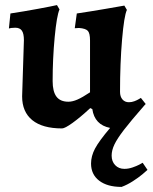

<svg xmlns="http://www.w3.org/2000/svg" viewBox="-20 -494 600 755"><path d="M458 241Q402 241 370 216.5Q338 192 338 149Q338 120 353.5 90.5Q369 61 413 9Q352 -3 343 -65L335 -69Q295 -32 265 -10.5Q235 11 224 11Q147 11 107 -21.5Q67 -54 67 -115L74 -336Q74 -362 66 -373.5Q58 -385 40 -385Q31 -385 24 -384Q17 -383 15 -382L21 -441Q74 -449 130.5 -459.5Q187 -470 204 -474L214 -457Q203 -432 195 -347.5Q187 -263 187 -175Q187 -134 202 -114Q217 -94 249 -94Q265 -94 284.5 -102.5Q304 -111 334 -131V-335Q334 -363 325.5 -372.5Q317 -382 291 -384L274 -383L282 -441Q336 -449 394 -459Q452 -469 469 -472L479 -455Q468 -432 460 -338.5Q452 -245 452 -133Q452 -114 461.5 -103Q471 -92 487 -92Q498 -92 508.5 -96Q519 -100 525.5 -104Q532 -108 534 -109L553 -85L549 -81Q494 -18 467.5 16.5Q441 51 430 74Q419 97 419 118Q419 141 433 155.5Q447 170 469 170Q485 170 501 164.5Q517 159 527.5 153.5Q538 148 541 146L560 174Q556 178 540.5 191Q525 204 502.5 218.5Q480 233 458 241Z"/></svg>

Font: Sahitya
Style: Bold
Weight: 700
Designer: Juan Pablo del Peral
Foundry: Juan Pablo del Peral (http://www.huertatipografica.com)
Version: Version 1.001;PS 001.000;hotconv 1.0.70;makeotf.lib2.5.58329